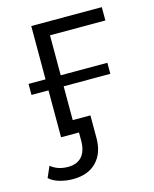

<svg xmlns="http://www.w3.org/2000/svg" viewBox="-103 -554 646 807"><g transform="rotate(-15 219.5 -150.5)"><path d="M177 -426V-252H380V-204H177V-57H254V42Q254 107 217.5 145Q181 183 115 183Q85 183 57 175Q29 167 12 151L33 103Q63 128 108 128Q147 128 168 104.5Q189 81 189 35V0H111V-204H37V-252H111V-484H418V-426Z"/></g></svg>

Font: Montserrat Ace
Style: Regular
Weight: 400
Designer: Julieta Ulanovsky
Foundry: Julieta Ulanovsky
Version: Version 1